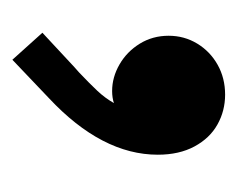

<svg xmlns="http://www.w3.org/2000/svg" viewBox="-57 -159 386 312"><g transform="rotate(90 136.0 -3.0)"><path d="M33.2 121.1 88.9 69.3 97.7 61.5Q115.7 44.4 127.4 32Q139.2 19.5 147.5 4.9Q138.7 7.8 127.9 7.8Q105.5 7.8 84.7 -4.2Q64 -16.1 51 -37.1Q38.1 -58.1 38.1 -84Q38.1 -109.4 50.8 -130.4Q63.5 -151.4 85.2 -163.6Q106.9 -175.8 133.8 -175.8Q160.2 -175.8 182.4 -163.3Q204.6 -150.9 218 -126Q231.4 -101.1 231.4 -66.4Q231.4 24.4 139.6 110.4L77.1 169.9Z"/></g></svg>

Font: Reddit Sans Strawberry ExBold
Style: Regular
Weight: 800
Designer: Stephen Hutchings
Foundry: Reddit
Version: Version 1.013